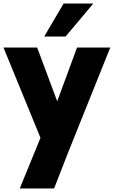

<svg xmlns="http://www.w3.org/2000/svg" viewBox="-31 -770 646 1090"><path d="M498.8 -750 341.2 -562.5H220L330 -750ZM406.2 -500H595L355 97.5L276.2 300H81.2L198.8 12.5L-11.2 -500H180L293.8 -195Z"/></svg>

Font: Now Alt Black
Style: Regular
Weight: 900
Designer: Alfredo Marco Pradil
Foundry: Alfredo Marco Pradil
Version: Version 1.002;PS 001.002;hotconv 1.0.88;makeotf.lib2.5.64775